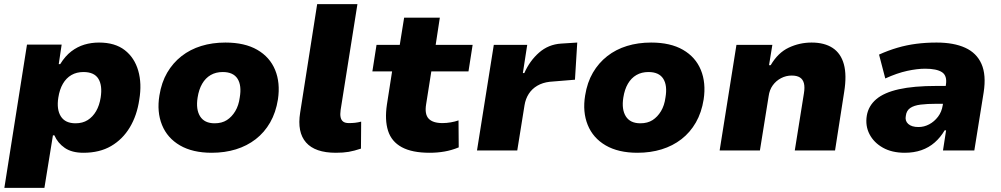

<svg xmlns="http://www.w3.org/2000/svg" viewBox="-20 -725 4824 925"><path d="M1 180 110 -510H277L263 -416H270Q294 -455 323.5 -477.5Q353 -500 386.5 -510Q420 -520 457 -520Q534 -520 581 -483.5Q628 -447 646 -384.5Q664 -322 651 -245Q640 -169 605.5 -111.5Q571 -54 515.5 -21.5Q460 11 382 11Q326 11 292 -12.5Q258 -36 242 -73H235L194 180ZM344 -131Q378 -131 402.5 -146.5Q427 -162 443 -189.5Q459 -217 465 -255Q474 -313 454 -345.5Q434 -378 382 -378Q349 -378 324 -363.5Q299 -349 283 -321.5Q267 -294 261 -255Q252 -198 273 -164.5Q294 -131 344 -131Z M1000 11Q908 11 847 -24.5Q786 -60 760.5 -123Q735 -186 748 -265Q758 -328 785.5 -375Q813 -422 854.5 -454.5Q896 -487 949.5 -503.5Q1003 -520 1066 -520Q1159 -520 1219.5 -485Q1280 -450 1305.5 -388Q1331 -326 1319 -246Q1309 -183 1281.5 -135Q1254 -87 1212 -54.5Q1170 -22 1116.5 -5.5Q1063 11 1000 11ZM1014 -131Q1049 -131 1073 -146.5Q1097 -162 1113.5 -189.5Q1130 -217 1135 -255Q1145 -313 1124.5 -345.5Q1104 -378 1053 -378Q1020 -378 995 -363.5Q970 -349 954 -321.5Q938 -294 932 -255Q923 -198 944 -164.5Q965 -131 1014 -131Z M1598 11Q1498 11 1454.5 -38.5Q1411 -88 1426 -182L1508 -705H1702L1621 -195Q1618 -174 1621 -160Q1624 -146 1633.5 -139Q1643 -132 1661 -132Q1677 -132 1690.5 -133.5Q1704 -135 1720 -139L1719 -9Q1686 2 1660 6.5Q1634 11 1598 11Z M2050 11Q1965 11 1915.5 -16Q1866 -43 1849.5 -95Q1833 -147 1844 -221L1869 -381H1774L1794 -509H1906L1927 -640H2099L2079 -509H2257L2237 -381H2058L2033 -223Q2025 -175 2045 -153.5Q2065 -132 2112 -132Q2131 -132 2151.5 -135.5Q2172 -139 2189 -145L2190 -15Q2156 -1 2121.5 5Q2087 11 2050 11Z M2278 0 2359 -509H2520L2499 -373H2506Q2532 -432 2577 -471.5Q2622 -511 2683 -515L2761 -520L2750 -341L2628 -331Q2594 -327 2568.5 -312Q2543 -297 2527.5 -273Q2512 -249 2507 -218L2472 0Z M3051 11Q2959 11 2898 -24.5Q2837 -60 2811.5 -123Q2786 -186 2799 -265Q2809 -328 2836.5 -375Q2864 -422 2905.5 -454.5Q2947 -487 3000.5 -503.5Q3054 -520 3117 -520Q3210 -520 3270.5 -485Q3331 -450 3356.5 -388Q3382 -326 3370 -246Q3360 -183 3332.5 -135Q3305 -87 3263 -54.5Q3221 -22 3167.5 -5.5Q3114 11 3051 11ZM3065 -131Q3100 -131 3124 -146.5Q3148 -162 3164.5 -189.5Q3181 -217 3186 -255Q3196 -313 3175.5 -345.5Q3155 -378 3104 -378Q3071 -378 3046 -363.5Q3021 -349 3005 -321.5Q2989 -294 2983 -255Q2974 -198 2995 -164.5Q3016 -131 3065 -131Z M3447 0 3528 -509H3701L3685 -411H3693Q3728 -471 3780 -495.5Q3832 -520 3890 -520Q3952 -520 3991.5 -494Q4031 -468 4045.5 -415.5Q4060 -363 4047 -282L4003 0H3809L3853 -275Q3858 -305 3853 -324Q3848 -343 3833.5 -352Q3819 -361 3794 -361Q3767 -361 3743 -348.5Q3719 -336 3703 -314Q3687 -292 3683 -261L3641 0Z M4339 11Q4277 11 4233.5 -13.5Q4190 -38 4169 -78.5Q4148 -119 4156 -168Q4164 -215 4201.5 -247Q4239 -279 4310.5 -295Q4382 -311 4492 -311H4560L4547 -225H4492Q4447 -225 4415 -221Q4383 -217 4365 -204.5Q4347 -192 4344 -167Q4339 -143 4355.5 -128Q4372 -113 4405 -113Q4432 -113 4456.5 -126Q4481 -139 4499 -162.5Q4517 -186 4522 -219L4537 -316Q4544 -360 4518.5 -377Q4493 -394 4437 -394Q4399 -394 4350.5 -383.5Q4302 -373 4245 -347L4215 -462Q4259 -482 4303.5 -495Q4348 -508 4394.5 -514Q4441 -520 4492 -520Q4575 -520 4630 -495Q4685 -470 4708.5 -417Q4732 -364 4719 -280L4674 0H4523L4538 -97H4531Q4511 -63 4483 -38.5Q4455 -14 4419 -1.5Q4383 11 4339 11Z"/></svg>

Font: Nunito Sans 6pt Black
Style: Italic
Weight: 900
Italic angle: -9°
Version: Version 3.101;gftools[0.9.27]